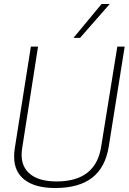

<svg xmlns="http://www.w3.org/2000/svg" viewBox="-20 -934 646 964"><path d="M257 10Q158 10 104.5 -30.5Q51 -71 51 -147Q51 -158 51.5 -166Q52 -174 54 -188L135 -700H171L91 -188Q79 -109 124.5 -66Q170 -23 264 -23Q461 -23 488 -198L569 -700H606L526 -198Q509 -93 442.5 -41.5Q376 10 257 10ZM349 -744 490 -914H531L382 -744Z"/></svg>

Font: Georama ExtraCondensed Thin ExtraLight
Style: Italic
Weight: 250
Italic angle: -9°
Version: Version 1.001